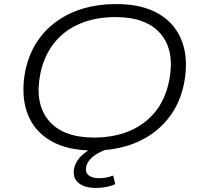

<svg xmlns="http://www.w3.org/2000/svg" viewBox="-20 -733 996 945"><path d="M440 8Q311 8 228 -41Q145 -90 113.5 -179Q82 -268 105 -387Q123 -468 163 -528.5Q203 -589 262.5 -630.5Q322 -672 394.5 -692.5Q467 -713 551 -713Q681 -713 763 -664Q845 -615 877 -526Q909 -437 885 -318Q868 -238 827.5 -177Q787 -116 728 -74.5Q669 -33 596 -12.5Q523 8 440 8ZM443 -56Q538 -56 614 -87Q690 -118 741.5 -179.5Q793 -241 812 -333Q842 -481 772 -565Q702 -649 548 -649Q453 -649 377 -618Q301 -587 250 -525.5Q199 -464 179 -373Q149 -225 219 -140.5Q289 -56 443 -56ZM453 192Q395 192 365.5 166.5Q336 141 345 95Q354 56 390 25.5Q426 -5 491 -28L510 0Q484 9 461 22Q438 35 423 52Q408 69 404 89Q399 116 416.5 130Q434 144 468 144Q485 144 502 141Q519 138 537 131L547 173Q529 182 505 187Q481 192 453 192Z"/></svg>

Font: Nunito Sans 10pt Expanded Light
Style: Italic
Weight: 300
Width: 7
Italic angle: -9°
Designer: Vernon Adams
Foundry: Vernon Adams
Version: Version 3.101;gftools[0.9.27]